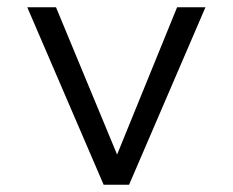

<svg xmlns="http://www.w3.org/2000/svg" viewBox="-20 -508 640 528"><path d="M265 0 55 -488H134L302 -83L467 -488H545L335 0Z"/></svg>

Font: Red Hat Mono
Style: Regular
Weight: 300
Monospace: yes
Designer: Pentagram, MCKL
Foundry: Pentagram, MCKL
Version: Version 1.023